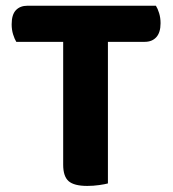

<svg xmlns="http://www.w3.org/2000/svg" viewBox="-20 -626 588 654"><path d="M203.2 -483.5 202 -606.5H511Q517.1 -597.2 522 -581.3Q526.9 -565.5 526.9 -547.1Q526.9 -515.2 512.4 -499.3Q498 -483.5 473.1 -483.5ZM343.6 -606.5 344.8 -483.5H35.5Q29.5 -493.1 24.6 -508.9Q19.7 -524.8 19.7 -543.1Q19.7 -576.1 34.1 -591.3Q48.6 -606.5 73.5 -606.5ZM195.2 -510.5H347.6V-1.2Q338 1.5 318 4.4Q298 7.3 277.2 7.3Q232.4 7.3 213.8 -8.9Q195.2 -25.2 195.2 -64.7Z"/></svg>

Font: Baloo Paaji 2
Style: Regular
Weight: 400
Designer: Shuchita Grover, Noopur Datye and Ek Type
Foundry: Ek Type
Version: Version 1.700